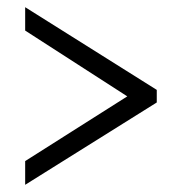

<svg xmlns="http://www.w3.org/2000/svg" viewBox="-20 -625 505 534"><path d="M50 -111V-177L334 -357L50 -540V-605L416 -375V-340Z"/></svg>

Font: Noto Serif Hebrew Condensed
Style: Regular
Weight: 400
Width: 3
Designer: Monotype Design Team
Foundry: Monotype Imaging Inc.
Version: Version 2.004; ttfautohint (v1.8.4.7-5d5b)